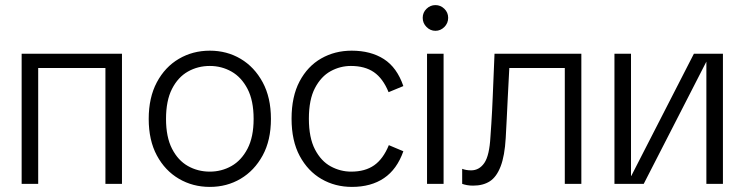

<svg xmlns="http://www.w3.org/2000/svg" viewBox="-20 -722 2925 754"><path d="M394 0V-511H459V0ZM65 0V-511H130V0ZM113 -455V-511H409V-455Z M804 12Q737 12 682.5 -20Q628 -52 596 -111.5Q564 -171 564 -255Q564 -339 596 -399Q628 -459 682.5 -491Q737 -523 804 -523Q871 -523 925 -491Q979 -459 1011.5 -399Q1044 -339 1044 -255Q1044 -171 1011.5 -111.5Q979 -52 925 -20Q871 12 804 12ZM804 -48Q850 -48 889 -70Q928 -92 952 -138Q976 -184 976 -255Q976 -327 952 -373Q928 -419 889 -441Q850 -463 804 -463Q757 -463 718 -441Q679 -419 655.5 -373Q632 -327 632 -255Q632 -184 655.5 -138Q679 -92 718 -70Q757 -48 804 -48Z M1362 12Q1296 12 1242.5 -19Q1189 -50 1157 -109.5Q1125 -169 1125 -256Q1125 -343 1156.5 -402.5Q1188 -462 1241.5 -492.5Q1295 -523 1361 -523Q1436 -523 1487.5 -490Q1539 -457 1564 -384L1506 -360Q1484 -414 1448.5 -438.5Q1413 -463 1358 -463Q1316 -463 1278.5 -442.5Q1241 -422 1217 -376.5Q1193 -331 1193 -256Q1193 -181 1217 -135Q1241 -89 1279 -68.5Q1317 -48 1359 -48Q1414 -48 1449.5 -73Q1485 -98 1507 -152L1564 -128Q1539 -57 1488 -22.5Q1437 12 1362 12Z M1657 0V-511H1722V0ZM1690 -601Q1670 -601 1655 -616Q1640 -631 1640 -652Q1640 -673 1655 -687.5Q1670 -702 1690 -702Q1710 -702 1725 -687.5Q1740 -673 1740 -652Q1740 -631 1725 -616Q1710 -601 1690 -601Z M1838 7Q1825 7 1814 5Q1803 3 1795 0V-59Q1803 -56 1811.5 -54.5Q1820 -53 1830 -53Q1862 -53 1882 -82Q1902 -111 1906 -185Q1908 -211 1909.5 -236Q1911 -261 1912.5 -287.5Q1914 -314 1915 -342L1922 -511H2263V0H2198V-491L2212 -455H1938L1982 -491L1974 -338Q1972 -294 1970 -255.5Q1968 -217 1966 -180Q1962 -110 1946 -68.5Q1930 -27 1903.5 -10Q1877 7 1838 7Z M2393 0V-511H2458V-31H2459L2705 -511H2819V0H2754V-480L2508 0Z"/></svg>

Font: TikTok Sans 24pt Light
Style: Regular
Weight: 300
Version: Version 4.000